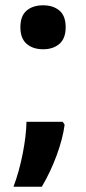

<svg xmlns="http://www.w3.org/2000/svg" viewBox="-20 -576 325 725"><path d="M143 -556Q181 -556 204.5 -536Q228 -516 228 -473Q228 -431 204.5 -410.5Q181 -390 143 -390Q104 -390 80.5 -410.5Q57 -431 57 -473Q57 -516 80.5 -536Q104 -556 143 -556ZM138 129H31Q53 70 66 3Q79 -64 80 -116H217L224 -105Q217 -52 194 10.5Q171 73 138 129Z"/></svg>

Font: Noto Sans Adlam Unjoined New
Style: Bold
Weight: 700
Designer: Mark Jamra, Neil Patel
Foundry: JamraPatel LLC
Version: Version 3.000